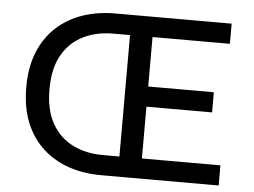

<svg xmlns="http://www.w3.org/2000/svg" viewBox="-50 -753 1081 816"><g transform="rotate(5 490.5 -345.0)"><path d="M60 -345Q60 -432 87 -497Q114 -562 162 -605Q210 -648 273 -669Q336 -690 408 -690H906V-604H576V-393H856V-307H576V-86H911V0H408Q336 0 273 -21Q210 -42 162 -85Q114 -128 87 -193Q60 -258 60 -345ZM159 -345Q159 -257 191.5 -199.5Q224 -142 280.5 -114Q337 -86 408 -86H480V-604H408Q337 -604 280.5 -576Q224 -548 191.5 -491Q159 -434 159 -345Z"/></g></svg>

Font: Radio Canada
Style: Regular
Weight: 400
Designer: Charles Daoud, Etienne Aubert Bonn, Alexandre Saumier Demers, Jacques Le Bailly
Foundry: Radio-Canada
Version: Version 2.104;gftools[0.9.28.dev5+ged2979d]